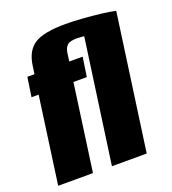

<svg xmlns="http://www.w3.org/2000/svg" viewBox="-119 -720 723 809"><g transform="rotate(-20 243.0 -315.0)"><path d="M4 0 58 -389H26L39 -476H71L76 -512Q85 -577 126.5 -603.5Q168 -630 266 -630Q301 -630 342 -627Q383 -624 421.5 -619.5Q460 -615 486 -609L401 0H245L327 -586L364 -548Q345 -553 323 -555Q301 -557 292 -557Q258 -557 246.5 -545.5Q235 -534 232 -513L227 -476H287L274 -389H214L160 0Z"/></g></svg>

Font: Alumni Sans Black
Style: Italic
Weight: 900
Italic angle: -8°
Version: Version 1.016